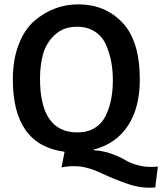

<svg xmlns="http://www.w3.org/2000/svg" viewBox="-20 -697 746 883"><path d="M623 -331Q623 -202 568.5 -119Q514 -36 411 -9V-6Q454 -4 493.5 10.5Q533 25 557.5 40Q582 55 621 64.5Q660 74 706 69L694 165Q631 171 568 149Q505 127 445 99Q385 71 340 68Q302 65 263 73L277 1Q39 -30 39 -331Q39 -423 66 -492.5Q93 -562 137.5 -600.5Q182 -639 233 -658Q284 -677 340 -677Q463 -677 543 -593Q623 -509 623 -331ZM164 -336Q164 -88 336 -88Q382 -88 415 -108Q448 -128 465.5 -163.5Q483 -199 491 -239.5Q499 -280 499 -328Q499 -372 492 -410.5Q485 -449 468.5 -488.5Q452 -528 417.5 -551Q383 -574 334 -574Q273 -574 233.5 -538Q194 -502 179 -451Q164 -400 164 -336Z"/></svg>

Font: Bree Serif
Style: Regular
Weight: 400
Designer: Veronika Burian, Jos Scaglione
Foundry: TypeTogether
Version: Version 1.001